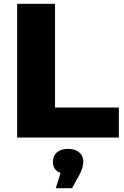

<svg xmlns="http://www.w3.org/2000/svg" viewBox="-20 -720 650 1005"><path d="M69.8 0V-700.2H268.1V-157.2H602.1V0ZM272 265.1 296.9 185.1Q256.8 171.4 256.8 126Q256.8 95.7 278.3 77.4Q299.8 59.1 335.9 59.1Q373 59.1 394.5 77.4Q416 95.7 416 126Q416 159.2 394 198.2L356.9 265.1Z"/></svg>

Font: Montserrat ExtraBold
Style: Regular
Weight: 800
Designer: Julieta Ulanovsky
Foundry: Julieta Ulanovsky
Version: Version 9.000